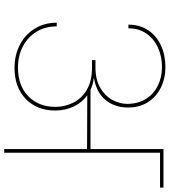

<svg xmlns="http://www.w3.org/2000/svg" viewBox="32 -820 789 892"><g transform="rotate(90 426.0 -374.5)"><path d="M852 -740V-724H690V0H673V-385L423 -386Q457 -362 475.5 -322.5Q494 -283 494 -238Q494 -152 440 -100Q386 -48 296 -48Q237 -48 189 -72.5Q141 -97 113.5 -142Q86 -187 86 -244H103Q103 -191 128 -150Q153 -109 196.5 -86.5Q240 -64 295 -64Q378 -64 427.5 -112Q477 -160 477 -238Q477 -280 458.5 -319Q440 -358 399 -383Q358 -408 294 -408H260V-424H294Q350 -424 388 -446Q426 -468 444.5 -502Q463 -536 463 -572Q463 -622 440 -658.5Q417 -695 378 -714Q339 -733 292 -733Q242 -733 201 -714Q160 -695 136 -660Q112 -625 112 -577H95Q95 -630 121 -669Q147 -708 192 -728.5Q237 -749 292 -749Q345 -749 388 -727.5Q431 -706 455.5 -667Q480 -628 480 -576Q480 -514 445.5 -471.5Q411 -429 344 -417V-416Q373 -413 397 -401H673V-740Z"/></g></svg>

Font: Fz Poppins Thin
Style: Regular
Weight: 100
Designer: Ninad Kale (Devanagari), Jonny Pinhorn (Latin)
Foundry: Indian Type Foundry
Version: Vit hóa bi Vntype.Com & FontZin.Com